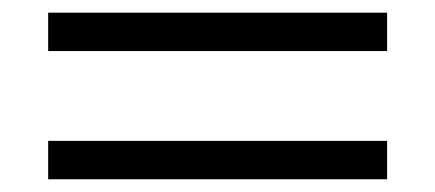

<svg xmlns="http://www.w3.org/2000/svg" viewBox="-20 -420 687 303"><path d="M590.9 -339.4H56V-400H590.9ZM590.9 -137.1H56V-197.7H590.9Z"/></svg>

Font: t
Style: Regular
Weight: 400
Designer: Takis Katsoulidis and George D. Matthiopoulos
Foundry: Takis Katsoulidis and George D. Matthiopoulos
Version: Version 1.0 ; ttfautohint (v1.8.1)